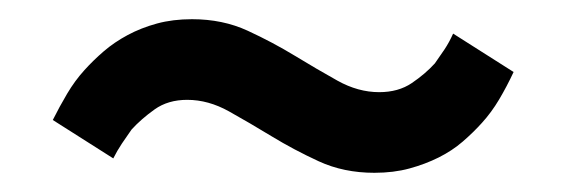

<svg xmlns="http://www.w3.org/2000/svg" viewBox="-20 -460 590 200"><path d="M370 -280Q390 -280 406.5 -284.5Q423 -289 437 -296Q451 -303 462 -312.5Q473 -322 482 -332Q492 -343 500 -356.5Q508 -370 515 -385L452 -425Q448 -416 443 -408.5Q438 -401 433 -394Q423 -383 409 -373.5Q395 -364 375 -364Q353 -364 331.5 -376Q310 -388 287 -402Q264 -416 238 -428Q212 -440 180 -440Q160 -440 143.5 -435.5Q127 -431 113 -423.5Q99 -416 88 -406.5Q77 -397 68 -387Q58 -376 50 -362.5Q42 -349 35 -335L98 -295Q102 -303 107 -310.5Q112 -318 117 -325Q127 -336 141 -346Q155 -356 175 -356Q197 -356 218.5 -344Q240 -332 263 -318Q286 -304 312 -292Q338 -280 370 -280Z"/></svg>

Font: Golos Text VF
Style: Regular
Weight: 400
Designer: A.Korolkova, Vitaly Kuzmin
Foundry: ParaType Ltd
Version: Version 2.005